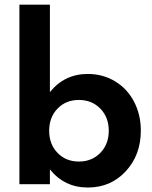

<svg xmlns="http://www.w3.org/2000/svg" viewBox="-20 -802 662 836"><path d="M64.5 -781.8H197.3V-400.9Q260.9 -480 362.3 -480Q428.2 -480 481.4 -447.7Q534.5 -415.5 563.9 -358.9Q593.2 -302.3 593.2 -233.2Q593.2 -127.3 527.7 -56.4Q462.3 14.5 362.3 14.5Q260.9 14.5 197.3 -64.5V0H64.5ZM323.6 -366.8Q266.8 -366.8 230.5 -329.1Q194.1 -291.4 194.1 -232.7Q194.1 -174.1 230.5 -136.4Q266.8 -98.6 323.6 -98.6Q380 -98.6 416.8 -136.4Q453.6 -174.1 453.6 -232.7Q453.6 -291.4 416.8 -329.1Q380 -366.8 323.6 -366.8Z"/></svg>

Font: Spartan MB
Style: Bold
Weight: 700
Designer: Matt Bailey, Mirko Velimirovic
Foundry: Matt Bailey
Version: Version 1.005